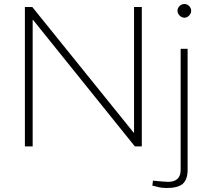

<svg xmlns="http://www.w3.org/2000/svg" viewBox="-20 -735 1052 964"><path d="M105 0V-700H142L651 -69H653V-700H692V0H657L146 -635H144V0ZM816 209Q806 209 793 207.5Q780 206 766 202L745 197L748 172L769 174Q784 175 798 176.5Q812 178 823 178Q855 178 871 163Q887 148 887 119V-490H922V117Q922 166 898 187.5Q874 209 816 209ZM906 -646Q897 -646 889 -651Q881 -656 876 -664Q871 -672 871 -681Q871 -690 876 -698Q881 -706 889 -710.5Q897 -715 906 -715Q915 -715 922.5 -710.5Q930 -706 935 -698Q940 -690 940 -681Q940 -672 935 -664Q930 -656 922.5 -651Q915 -646 906 -646Z"/></svg>

Font: REM Thin
Style: Regular
Weight: 250
Designer: Octavio Pardo
Foundry: Ashler Design
Version: Version 1.005;gftools[0.9.28]